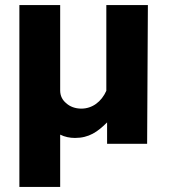

<svg xmlns="http://www.w3.org/2000/svg" viewBox="-20 -564 662 753"><path d="M216 169V-36C234 -27 254 -23 274 -23C329 -23 363 -47 400 -84V0H557L560 -544H397V-208C378 -165 342 -138 299 -138C275 -138 254 -146 240 -159C225 -171 216 -188 216 -209V-544H56V169Z"/></svg>

Font: Cheyenne Sans
Style: Bold
Weight: 700
Designer: The Public Sans project authors (U.S. Web Design System), Libre Franklin designed by Pablo Impallari and Rodrigo Fuenzal
Foundry: The Cheyenne Sans Project Authors
Version: Version 2.007